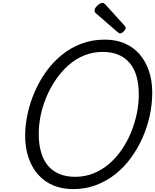

<svg xmlns="http://www.w3.org/2000/svg" viewBox="-20 -1289 1073 1328"><path d="M485 19Q410 19 349 -6.5Q288 -32 244.5 -80.5Q201 -129 177.5 -197.5Q154 -266 154 -351Q154 -424 170.5 -500.5Q187 -577 219 -651.5Q251 -726 297.5 -791.5Q344 -857 405.5 -907.5Q467 -958 542 -986.5Q617 -1015 705 -1015Q780 -1015 840.5 -989.5Q901 -964 943.5 -916Q986 -868 1009.5 -800Q1033 -732 1033 -648Q1033 -570 1016 -490.5Q999 -411 966 -336.5Q933 -262 886 -197.5Q839 -133 778 -84.5Q717 -36 643.5 -8.5Q570 19 485 19ZM500 -66Q568 -66 627 -90Q686 -114 735.5 -156.5Q785 -199 823 -255Q861 -311 887 -375Q913 -439 926.5 -505Q940 -571 940 -635Q940 -707 924 -762Q908 -817 876 -854.5Q844 -892 797.5 -911Q751 -930 690 -930Q623 -930 563.5 -906Q504 -882 455 -839Q406 -796 367.5 -740Q329 -684 302 -620.5Q275 -557 261.5 -491.5Q248 -426 248 -363Q248 -292 264 -236.5Q280 -181 311.5 -143.5Q343 -106 390 -86Q437 -66 500 -66ZM811 -1058Q807 -1058 802 -1061Q797 -1064 792 -1068L649 -1192Q639 -1200 636.5 -1205Q634 -1210 634 -1217Q634 -1228 643.5 -1240Q653 -1252 666 -1260.5Q679 -1269 688 -1269Q695 -1269 699.5 -1266Q704 -1263 709 -1258L841 -1112Q847 -1105 848 -1101.5Q849 -1098 849 -1095Q849 -1085 835.5 -1071.5Q822 -1058 811 -1058Z"/></svg>

Font: Playwrite AU VIC
Style: Regular
Weight: 400
Designer: Veronika Burian, José Scaglione
Foundry: TypeTogether
Version: Version 1.002